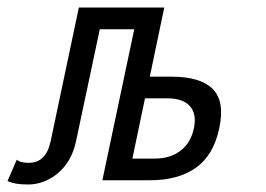

<svg xmlns="http://www.w3.org/2000/svg" viewBox="-136 -475 702 506"><path d="M127 -397.9 64 -101.1Q58.1 -74.2 45.7 -53.2Q33.2 -32.2 16.1 -18.1Q-1 -3.9 -21 3.7Q-41 11.2 -61 11.2Q-81.1 11.2 -93.5 9Q-106 6.8 -116.2 2L-91.8 -54.2Q-86.9 -49.8 -79.3 -47.9Q-71.8 -45.9 -60.1 -45.9Q-15.1 -45.9 -2.9 -101.1L71.8 -455.1H296.9L258.8 -272.9H316.9Q392.1 -272.9 424.6 -240.5Q457 -208 441.9 -137.2Q426.8 -65.9 380.4 -33Q334 0 259.8 0H133.8L217.8 -397.9ZM375 -137.2Q382.8 -174.8 364.5 -195.3Q346.2 -215.8 305.2 -215.8H246.1L212.9 -57.1H272Q313 -57.1 340.1 -78.1Q367.2 -99.1 375 -137.2Z"/></svg>

Font: Anonymous Pro
Style: Italic
Weight: 400
Italic angle: -12°
Monospace: yes
Designer: Mark Simonson
Version: Version 1.003